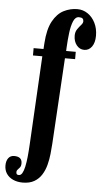

<svg xmlns="http://www.w3.org/2000/svg" viewBox="-127 -795 568 1044"><g transform="rotate(5 157.0 -273.0)"><path d="M37.5 210Q8 210 -15 199.5Q-38 189 -50.8 170Q-63.5 151 -63.5 125.5Q-63.5 100.5 -52.2 85.2Q-41 70 -20 70Q1 70 11.8 79Q22.5 88 22.5 106.5Q22.5 120.5 16.8 128.2Q11 136 5 141.8Q-1 147.5 -1 156.5Q-1 164.5 2.5 167.8Q6 171 13.5 171Q24.5 171 32 158.2Q39.5 145.5 44.5 122.5Q49.5 99.5 52.8 68.2Q56 37 58 0L84.5 -483.5H33.5V-523.5H87.5L89.5 -554.5Q94.5 -632.5 118.8 -676.2Q143 -720 178.5 -737.8Q214 -755.5 252.5 -755.5Q283.5 -755.5 309.2 -738Q335 -720.5 350.2 -689.8Q365.5 -659 365.5 -620Q365.5 -582 349.5 -560Q333.5 -538 308 -538Q283 -538 266.5 -558.8Q250 -579.5 250 -611Q250 -631.5 260 -646Q270 -660.5 280 -671.5Q290 -682.5 290 -692Q290 -702 284.5 -707.2Q279 -712.5 264.5 -712.5Q245 -712.5 234.2 -687Q223.5 -661.5 218.8 -622.8Q214 -584 212 -544.5L211 -523.5H263.5V-483.5H208L180 -15Q178.5 11 175.2 41.5Q172 72 164.2 101.8Q156.5 131.5 141.2 156Q126 180.5 100.8 195.2Q75.5 210 37.5 210Z"/></g></svg>

Font: Imbue Thin 10pt Black
Style: Regular
Weight: 900
Version: Version 1.102